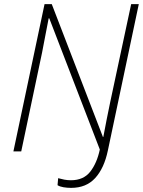

<svg xmlns="http://www.w3.org/2000/svg" viewBox="-20 -734 693 931"><path d="M325 177Q306 177 288 174Q270 171 259 164L262 130Q276 134 291.5 137Q307 140 324 140Q385 140 417.5 98.5Q450 57 464 -9L219 -645H216Q208 -603 200 -562.5Q192 -522 184 -479L83 0H45L196 -714H231L479 -70H481Q488 -109 497 -153.5Q506 -198 514 -237L616 -714H653L503 -4Q485 82 441.5 129.5Q398 177 325 177Z"/></svg>

Font: Noto Sans Disp ExtLt
Style: Italic
Weight: 200
Italic angle: -12°
Designer: Monotype Design Team
Foundry: Monotype Imaging Inc.
Version: Version 2.000;GOOG;noto-source:20170915:90ef993387c0